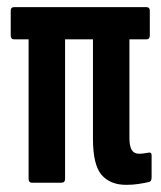

<svg xmlns="http://www.w3.org/2000/svg" viewBox="-20 -511 449 537"><path d="M333 6Q288 6 264 -22Q240 -50 240 -123V-401H162V-11Q162 0 152 0H69Q60 0 60 -11V-401H19Q10 -401 10 -412V-481Q10 -491 19 -491H390Q399 -491 399 -481V-412Q399 -401 390 -401H342V-125Q342 -102 348.5 -91.5Q355 -81 369 -81Q376 -81 382 -82Q388 -83 395 -84Q404 -86 404 -77V-14Q404 -4 397 -2Q384 1 367.5 3.5Q351 6 333 6Z"/></svg>

Font: Sofia Sans Extra Condensed
Style: Bold
Weight: 700
Designer: Botio Nikoltchev, Ani Petrova
Foundry: lettersoup
Version: Version 4.101